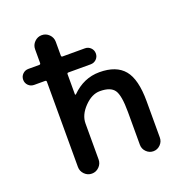

<svg xmlns="http://www.w3.org/2000/svg" viewBox="-135 -887 919 980"><g transform="rotate(-20 325.0 -397.0)"><path d="M76.2 -547.9Q57.6 -547.9 44.9 -560.5Q32.2 -573.2 32.2 -591.3Q32.2 -609.4 44.9 -622.1Q57.6 -634.8 76.2 -634.8H134.8Q142.6 -634.8 142.6 -642.6V-716.8Q142.6 -740.2 159.2 -756.8Q175.8 -773.4 198.7 -773.4Q221.7 -773.4 238.3 -756.8Q254.9 -740.2 254.9 -716.8V-642.6Q254.9 -634.8 261.7 -634.8H382.8Q401.4 -634.8 414.1 -622.1Q426.8 -609.4 426.8 -591.3Q426.8 -573.2 414.1 -560.5Q401.4 -547.9 382.8 -547.9H261.7Q254.9 -547.9 254.9 -541V-431.6Q254.9 -429.7 256.8 -429.2Q258.8 -428.7 259.8 -429.7Q325.2 -495.1 410.2 -495.1Q502 -495.1 544.4 -443.8Q586.9 -392.6 586.9 -273.4V-76.2Q586.9 -53.7 570.8 -37.6Q554.7 -21.5 532.7 -21.5Q510.7 -21.5 494.6 -37.6Q478.5 -53.7 478.5 -76.2V-253.9Q478.5 -344.7 458 -374Q437.5 -403.3 379.9 -403.3Q335.9 -403.3 295.4 -361.3Q254.9 -319.3 254.9 -273.4V-78.1Q254.9 -54.7 238.3 -38.1Q221.7 -21.5 198.7 -21.5Q175.8 -21.5 159.2 -38.1Q142.6 -54.7 142.6 -78.1V-541Q142.6 -547.9 134.8 -547.9Z"/></g></svg>

Font: Gen Jyuu Gothic P Medium
Style: Regular
Weight: 500
Designer: [Source Han Sans]
Ryoko NISHIZUKA  (kana & ideographs); Paul D. Hunt (Latin, Greek & Cyrillic); Wenlong ZHANG  (bopomofo
Version: Version 1.002.20150607